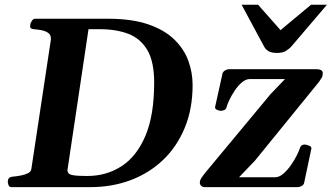

<svg xmlns="http://www.w3.org/2000/svg" viewBox="-20 -770 1365 790"><path d="M12.2 -24.9Q13.2 -41 30.8 -43Q46.9 -44.4 64.5 -47.6Q82 -50.8 94.7 -57.1Q107.4 -63.5 108.9 -74.2L189.5 -607.9Q190.4 -626.5 178.2 -634.8Q166 -643.1 149.4 -646Q132.8 -648.9 118.7 -649.9Q104 -651.4 104 -660.6Q104 -664.1 104.5 -668Q104.5 -673.3 110.4 -683.1Q116.2 -692.9 124.5 -692.9H428.2Q524.9 -692.4 591.1 -669.4Q657.2 -646.5 697.3 -607.4Q737.3 -568.4 754.9 -519.8Q772.5 -471.2 772.5 -420.4Q772.5 -322.8 740.5 -244.9Q708.5 -167 651.4 -112.3Q594.2 -57.6 517.6 -28.8Q440.9 0 351.1 0H25.9Q18.1 0 14.6 -9.8Q11.2 -19.5 12.2 -24.9ZM257.3 -68.4Q258.3 -62 262 -56.9Q265.6 -51.8 282.5 -48.8Q299.3 -45.9 338.9 -45.9Q418 -45.9 480.2 -86.2Q542.5 -126.5 578.4 -211.2Q614.3 -295.9 614.3 -430.2Q614.3 -515.6 586.7 -563.2Q559.1 -610.8 509 -630.4Q459 -649.9 389.6 -649.9H344.2ZM822.8 0Q813.5 0 807.9 -5.6Q802.2 -11.2 802.2 -18.1Q802.2 -27.3 807.9 -36.4Q813.5 -45.4 825.2 -60.1L1093.3 -382.8L1152.8 -444.8H1008.8Q991.2 -444.8 974.9 -430.7Q958.5 -416.5 945.1 -396.2Q931.6 -376 923.1 -357.4Q914.6 -338.9 912.6 -330.1Q910.6 -320.8 903.1 -317.4Q895.5 -314 887.7 -314Q882.3 -314 872.8 -318.1Q863.3 -322.3 865.2 -330.6L895 -465.3Q896.5 -474.1 904.8 -479.5Q913.1 -484.9 920.9 -485.4H1280.3Q1308.1 -485.4 1308.1 -469.2Q1308.1 -457.5 1303.7 -450.2Q1299.3 -442.9 1292.5 -433.1L1029.3 -109.4L963.4 -40.5H1110.8Q1128.9 -40.5 1146 -55.4Q1163.1 -70.3 1177.5 -91.1Q1191.9 -111.8 1201.4 -131.1Q1210.9 -150.4 1213.4 -159.2Q1217.8 -175.3 1233.9 -175.3Q1239.3 -175.3 1250.7 -171.1Q1262.2 -167 1261.2 -158.7L1231.9 -20Q1231 -10.7 1222.4 -5.6Q1213.9 -0.5 1206.5 0ZM1120.1 -552.2Q1097.2 -552.2 1085.2 -559.3Q1073.2 -566.4 1067.4 -577.1L974.1 -750.5H1042L1134.3 -646L1259.8 -750.5H1325.2L1181.2 -581.5Q1171.4 -569.8 1157.2 -561Q1143.1 -552.2 1120.1 -552.2Z"/></svg>

Font: Gelasio SemiBold
Style: Italic
Weight: 600
Italic angle: -8.5°
Designer: Eben Sorkin
Foundry: Eben Sorkin
Version: Version 1.008